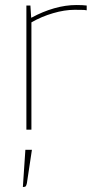

<svg xmlns="http://www.w3.org/2000/svg" viewBox="-20 -516 389 764"><path d="M105 0H85V-494H101L104 -446H106Q150 -470 195.5 -483Q241 -496 284 -496Q295 -496 307 -495.5Q319 -495 325 -494V-475Q321 -476 314.5 -476.5Q308 -477 277 -477Q237 -477 191 -463.5Q145 -450 105 -427ZM107 80 87 213Q85 222 82.5 225Q80 228 73 228H71L81 80Z"/></svg>

Font: Blinker Thin
Style: Regular
Weight: 100
Designer: Juergen Huber
Foundry: supertype
Version: Version 1.017;hotconv 1.0.117;makeotfexe 2.5.65602